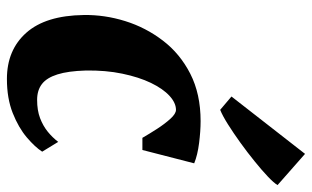

<svg xmlns="http://www.w3.org/2000/svg" viewBox="-198 -716 924 569"><g transform="rotate(90 264.5 -432.0)"><path d="M214.5 10Q128.5 10 77.5 -47.5Q26.5 -105 25 -217.5Q24 -279.5 43 -340.5Q62 -401.5 100.8 -452.2Q139.5 -503 199.2 -533.5Q259 -564 339.5 -564Q369 -564 404.5 -559.5Q440 -555 464.5 -545L425 -391.5H389Q377.5 -411.5 362.5 -434.8Q347.5 -458 332.5 -474.5Q317.5 -491 306 -491Q285.5 -491 264.5 -471.8Q243.5 -452.5 226.2 -416.8Q209 -381 198.8 -331.8Q188.5 -282.5 189.5 -223.5Q191 -171.5 201 -139.8Q211 -108 229.5 -93.8Q248 -79.5 276.5 -79.5Q307.5 -79.5 330.5 -88.2Q353.5 -97 370.8 -111Q388 -125 401 -142L430 -94.5Q416.5 -73.5 387.8 -49Q359 -24.5 315.5 -7.2Q272 10 214.5 10ZM266.5 -655.5 436.5 -873.5 529 -792Q522.5 -781 503.5 -763Q484.5 -745 458.2 -723.8Q432 -702.5 403.5 -682Q375 -661.5 349.2 -645.2Q323.5 -629 306 -622Z"/></g></svg>

Font: Merriweather 28pt Black
Style: Italic
Weight: 900
Italic angle: -7.8°
Version: Version 2.101